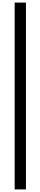

<svg xmlns="http://www.w3.org/2000/svg" viewBox="-20 -1082 312 1480"><path d="M93 378V-1062H180V378Z"/></svg>

Font: Undotted
Style: Regular
Weight: 400
Designer: Delve Withrington, Dave Bailey, Thomas Jockin
Foundry: Delve Fonts LLC
Version: Version 4.000